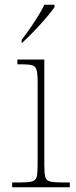

<svg xmlns="http://www.w3.org/2000/svg" viewBox="-20 -786 320 806"><path d="M31 0V-20H61Q97 -20 113.5 -24Q130 -28 134 -43.5Q138 -59 138 -94V-442Q138 -477 133.5 -492.5Q129 -508 115 -512Q101 -516 71 -516H53V-536H166V-94Q166 -59 170 -43.5Q174 -28 191 -24Q208 -20 245 -20H273V0ZM71 -619Q86 -638 104 -664Q122 -690 139 -717Q156 -744 166 -766H209V-756Q200 -743 183.5 -723Q167 -703 147 -681Q127 -659 107.5 -639.5Q88 -620 73 -606H71Z"/></svg>

Font: Noto Serif Tibetan Thin
Style: Regular
Weight: 250
Version: Version 2.103